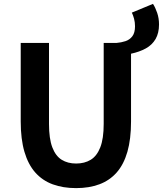

<svg xmlns="http://www.w3.org/2000/svg" viewBox="-20 -964 847 998"><path d="M661.1 -684.8 585.4 -740.8Q610.7 -742.9 632.6 -750.2Q654.4 -757.6 668.1 -775.7Q681.8 -793.9 681.8 -827.3Q681.8 -848.1 676.8 -866.8Q671.7 -885.4 665.3 -898.4L775.2 -943.9Q787.5 -925.1 797.1 -896.9Q806.6 -868.6 806.6 -837.1Q806.6 -791.9 788.6 -761Q770.5 -730.2 738 -712.3Q705.5 -694.4 661.1 -684.8ZM375.6 13.8Q307.5 13.8 254 -5.9Q200.6 -25.5 163.5 -67.2Q126.4 -109 107 -175Q87.7 -241 87.7 -332.8V-740.8H234.7V-319.8Q234.7 -243.4 251.9 -198.2Q269.1 -153 300.7 -133.5Q332.2 -114 375.6 -114Q419.5 -114 451.6 -133.5Q483.6 -153 501.3 -198.2Q519 -243.4 519 -319.8V-740.8H661.1V-332.8Q661.1 -241 642.2 -175Q623.2 -109 586.3 -67.2Q549.3 -25.5 496.2 -5.9Q443 13.8 375.6 13.8Z"/></svg>

Font: Noto Sans TC
Style: Regular
Weight: 100
Designer: Ryoko NISHIZUKA 西塚涼子 (kana, bopomofo & ideographs); Paul D. Hunt (Latin, Greek & Cyrillic); Sandoll Communications 산돌커뮤니
Foundry: Adobe
Version: Version 2.004;hotconv 1.0.118;makeotfexe 2.5.65603